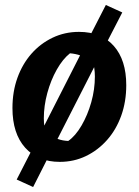

<svg xmlns="http://www.w3.org/2000/svg" viewBox="-20 -638 558 771"><path d="M192 -43 113 113 47 83 127 -73ZM220 12Q132 12 81 -45Q30 -102 30 -204Q30 -270 50 -325.5Q70 -381 106 -422Q142 -463 191 -486.5Q240 -510 297 -510Q387 -510 437 -453.5Q487 -397 487 -296Q487 -230 467 -174Q447 -118 410.5 -76.5Q374 -35 325.5 -11.5Q277 12 220 12ZM254 -72Q283 -92 307.5 -134Q332 -176 346.5 -227.5Q361 -279 361 -331Q361 -348 358.5 -365Q356 -382 351 -397Q324 -408 304 -415Q284 -422 261 -424Q232 -401 208 -358.5Q184 -316 170 -264.5Q156 -213 156 -163Q156 -145 158.5 -128.5Q161 -112 166 -98Q193 -87 212 -80Q231 -73 254 -72ZM327 -466 405 -618 471 -588 390 -431ZM127 -73 327 -466 390 -431 192 -43Z"/></svg>

Font: Piazzolla Thin ExtraBold
Style: Italic
Weight: 800
Italic angle: -11.3°
Version: Version 2.005